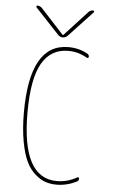

<svg xmlns="http://www.w3.org/2000/svg" viewBox="-63 -992 625 1043"><g transform="rotate(5 250.0 -470.0)"><path d="M224.6 -800.8 93.8 -940.4Q91.8 -943.4 93.3 -946.8Q94.7 -950.2 98.6 -950.2Q111.3 -950.2 122.1 -940.4L248 -803.7H250H252L377.9 -940.4Q387.7 -950.2 401.4 -950.2Q405.3 -950.2 407.2 -946.8Q409.2 -943.4 406.2 -940.4L275.4 -800.8Q264.6 -790 250 -790Q235.4 -790 224.6 -800.8ZM285.2 9.8Q253.9 9.8 226.6 1Q199.2 -7.8 169.9 -32.7Q140.6 -57.6 120.6 -98.1Q100.6 -138.7 87.9 -207.5Q75.2 -276.4 75.2 -365.2Q75.2 -740.2 285.2 -740.2Q343.8 -740.2 390.6 -713.9Q399.4 -710 400.4 -697.3Q400.4 -693.4 396.5 -691.4Q392.6 -689.5 389.6 -691.4Q339.8 -720.7 285.2 -719.7Q192.4 -719.7 143.6 -636.2Q94.7 -552.7 94.7 -365.2Q94.7 -9.8 285.2 -9.8Q343.8 -9.8 394.5 -39.1Q397.5 -41 401.4 -39.6Q405.3 -38.1 405.3 -34.2Q405.3 -22.5 394.5 -16.6Q341.8 9.8 285.2 9.8Z"/></g></svg>

Font: Rounded Mgen+ 1m thin
Style: Regular
Weight: 100
Designer: [Source Han Sans]
Ryoko NISHIZUKA  (kana & ideographs); Paul D. Hunt (Latin, Greek & Cyrillic); Wenlong ZHANG  (bopomofo
Version: Version 1.059.20150602